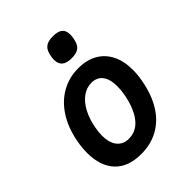

<svg xmlns="http://www.w3.org/2000/svg" viewBox="-220 -905 1039 1039"><g transform="rotate(-45 300.0 -385.0)"><path d="M48 -201.5Q48 -241.5 56 -284.5Q71.5 -369 111 -431.2Q150.5 -493.5 209 -526.8Q267.5 -560 338.5 -560Q402 -560 447.5 -534.2Q493 -508.5 517.2 -460Q541.5 -411.5 541.5 -344.5Q541.5 -309 534 -267.5Q518.5 -180.5 480.8 -118.2Q443 -56 384.8 -23Q326.5 10 251.5 10Q152.5 10 100.2 -45.5Q48 -101 48 -201.5ZM413.5 -282.5Q419 -312 419 -341.5Q419 -395.5 397 -424.8Q375 -454 332.5 -454Q295.5 -454 263.5 -430.8Q231.5 -407.5 209 -365Q186.5 -322.5 176.5 -265.5Q171 -235 171 -211.5Q171 -156.5 195.2 -126.2Q219.5 -96 262.5 -96Q321 -96 359.2 -145.2Q397.5 -194.5 413.5 -282.5ZM277.5 -685Q277.5 -695 280 -710Q286.5 -748.5 305.8 -764Q325 -779.5 364 -779.5Q401.5 -779.5 419.2 -765Q437 -750.5 437 -720Q437 -709.5 434.5 -693Q427.5 -654 409.2 -638.5Q391 -623 351.5 -623Q314 -623 295.8 -638.2Q277.5 -653.5 277.5 -685Z"/></g></svg>

Font: JuliaMono BoldItalic
Style: Regular
Weight: 700
Italic angle: -9°
Monospace: yes
Designer: cormullion
Foundry: corm
Version: Version 0.049; ttfautohint (v1.8.4)